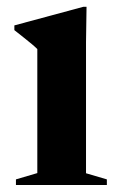

<svg xmlns="http://www.w3.org/2000/svg" viewBox="-20 -528 342 548"><path d="M227 -508.5 225.5 -407.5V-33.5L285 -16V0H25.5V-16L86.5 -34V-388Q80.5 -394 71 -402Q61.5 -410 48.8 -420Q36 -430 21 -442V-455.5L217.5 -508.5Z"/></svg>

Font: Newsreader 60pt SemiBold
Style: Regular
Weight: 600
Designer: Hugues Gentile
Foundry: Production Type
Version: Version 1.003